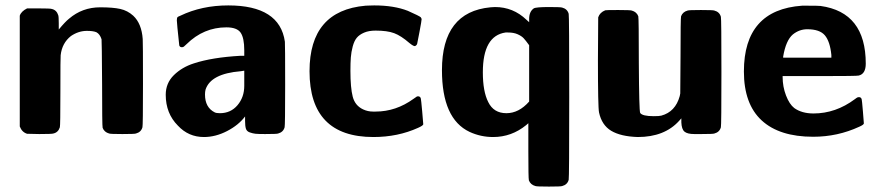

<svg xmlns="http://www.w3.org/2000/svg" viewBox="-20 -495 3248 709"><path d="M53 -437Q58 -453 80 -464H122Q166 -464 171 -462Q189 -458 195 -439Q197 -434 197 -409V-386Q221 -415 235 -426Q284 -468 350 -468Q397 -468 424 -462Q451 -456 472 -437Q503 -408 507 -351Q508 -342 508 -185Q508 -31 506 -25Q501 -7 482 -2Q478 0 432 0Q387 0 383 -2Q365 -7 359 -23Q357 -31 357 -186Q356 -345 355 -350Q349 -369 336 -376Q324 -381 301 -381Q270 -381 242 -362Q209 -336 204 -291Q203 -286 203 -157Q203 -31 201 -25Q195 -6 177 -2Q172 0 125 0L80 -1Q61 -7 53 -28Z M882 -309Q882 -355 868.5 -374.5Q855 -394 816 -394Q732 -394 669 -332Q658 -321 655 -321Q645 -319 642 -327Q633 -410 633 -420Q633 -423 633.5 -425.5Q634 -428 634 -429Q634 -430 635.5 -431.5Q637 -433 638 -433.5Q639 -434 641.5 -435Q644 -436 646 -437Q725 -475 823 -475Q1013 -475 1032 -341Q1033 -332 1033 -181Q1033 -31 1031 -25Q1026 -7 1007 -2Q1003 0 959 0Q934 0 924 -1Q914 -2 902.5 -6Q891 -10 888 -20Q885 -30 885 -48V-65Q861 -33 818.5 -11Q776 11 733 11Q676 11 637 -31Q592 -76 592 -145Q592 -188 622 -217.5Q652 -247 696 -261Q763 -283 868 -289H882ZM792 -77Q832 -77 857 -106.5Q882 -136 882 -178V-201V-234L869 -232Q758 -223 739 -164Q737 -156 737 -146Q737 -98 773 -80Q779 -77 792 -77Z M1123 -232Q1123 -456 1330 -474Q1332 -474 1343.5 -474.5Q1355 -475 1362 -475Q1435 -475 1486 -455Q1529 -436 1534 -431L1537 -425Q1537 -419 1529 -377Q1522 -339 1520.5 -333.5Q1519 -328 1513 -325Q1508 -323 1492 -336Q1461 -363 1435.5 -372.5Q1410 -382 1367 -382Q1342 -382 1324.5 -374.5Q1307 -367 1297.5 -355.5Q1288 -344 1282.5 -323.5Q1277 -303 1275.5 -283Q1274 -263 1274 -233Q1274 -171 1282.5 -138Q1291 -105 1321 -91Q1338 -83 1357 -83H1367Q1442 -83 1507 -130Q1519 -138 1520 -139Q1532 -141 1534 -131Q1535 -128 1539 -84Q1543 -40 1543 -36Q1542 -31 1524 -23Q1449 11 1359 11Q1123 11 1123 -232Z M1612 -236Q1612 -451 1791 -468Q1793 -468 1798.5 -468.5Q1804 -469 1808 -469Q1875 -469 1924 -422L1934 -413V-425Q1934 -452 1951 -464Q1959 -469 2008 -469Q2051 -469 2056 -467Q2075 -462 2080 -444Q2082 -438 2082 -137Q2082 163 2080 169Q2075 187 2056 192Q2052 194 2007 194Q1961 194 1957 192Q1939 187 1933 171Q1931 163 1931 63V-40L1923 -33Q1869 11 1801 11Q1755 11 1714 -8Q1612 -56 1612 -236ZM1847 -375Q1763 -363 1763 -228Q1763 -157 1783 -118Q1803 -77 1850 -77Q1896 -77 1934 -120V-328Q1921 -346 1913.5 -354Q1906 -362 1891.5 -368.5Q1877 -375 1856 -375Z M2544 0Q2518 0 2507.5 -9Q2497 -18 2496 -43V-58L2488 -49Q2434 11 2335 11Q2272 9 2237 -12Q2202 -33 2192 -80Q2188 -100 2188 -273L2189 -431Q2195 -449 2215 -457Q2217 -458 2263 -458Q2308 -458 2313 -456Q2331 -451 2337 -435Q2339 -427 2339 -262Q2340 -87 2344 -78Q2352 -66 2394 -66Q2415 -66 2422 -68Q2474 -82 2490 -140L2492 -150L2493 -290Q2493 -427 2495 -435Q2501 -451 2519 -456Q2523 -458 2568 -458Q2614 -458 2618 -456Q2637 -451 2642 -433Q2644 -427 2644 -229Q2644 -31 2642 -25Q2637 -7 2618 -2Q2614 0 2570 0Z M2727 -231Q2727 -459 2942 -474H2959Q3002 -474 3010 -473Q3177 -450 3177 -260Q3177 -222 3151 -216Q3146 -214 3008 -214H2870V-211Q2870 -175 2882.5 -142.5Q2895 -110 2913 -96Q2941 -76 2984 -76Q3066 -76 3137 -129Q3143 -134 3148 -136Q3160 -138 3162 -128Q3163 -125 3166.5 -83.5Q3170 -42 3170 -39Q3169 -34 3153 -27Q3073 10 2983 10Q2858 10 2792.5 -50.5Q2727 -111 2727 -231ZM3050 -292Q3045 -342 3026 -364.5Q3007 -387 2961 -387Q2932 -387 2908 -368Q2882 -346 2872 -286V-282H3050Z"/></svg>

Font: KaTeX_SansSerif
Style: Bold
Weight: 700
Version: Version 1.1; ttfautohint (v1.3)